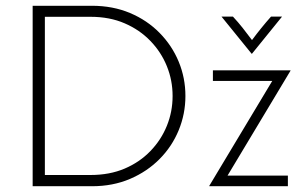

<svg xmlns="http://www.w3.org/2000/svg" viewBox="-20 -645 1064 665"><path d="M93.1 0V-625H298.6Q370.8 -625 430.2 -600Q489.6 -575 532.6 -531.2Q575.7 -487.5 599 -431.2Q622.2 -375 622.2 -312.5Q622.2 -250.7 599 -194.1Q575.7 -137.5 532.6 -94.1Q489.6 -50.7 430.2 -25.3Q370.8 0 298.6 0ZM135.4 -38.9H293.8Q359.7 -38.9 411.8 -61.1Q463.9 -83.3 501 -121.9Q538.2 -160.4 558 -209.4Q577.8 -258.3 577.8 -312.5Q577.8 -366.7 558 -415.6Q538.2 -464.6 501 -503.1Q463.9 -541.7 411.8 -564.2Q359.7 -586.8 293.8 -586.8H135.4ZM704.9 0V-1.4L922.9 -364.6H717.4V-401.4H986.1V-400L768.1 -36.8H977.1V0ZM851.4 -459 747.2 -587.5H786.8Q804.9 -568.1 820.8 -547.9Q836.8 -527.8 852.8 -506.2Q868.7 -527.8 885.1 -547.9Q901.4 -568.1 918.7 -587.5H956.9L852.8 -459Z"/></svg>

Font: Afacad Flux ExtraLight
Style: Regular
Weight: 250
Designer: Kristian Moeller
Foundry: Dicotype
Version: Version 1.100